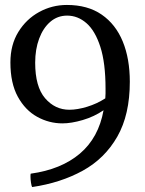

<svg xmlns="http://www.w3.org/2000/svg" viewBox="-20 -740 586 775"><path d="M104 -39Q227 -56 302.5 -120Q378 -184 398 -295Q360 -269 314 -255.5Q268 -242 232 -242Q178 -242 130 -268.5Q82 -295 52 -349.5Q22 -404 22 -488Q22 -559 54 -611Q86 -663 138 -691.5Q190 -720 250 -720Q334 -720 390.5 -681Q447 -642 475.5 -572.5Q504 -503 504 -410Q504 -277 453.5 -188.5Q403 -100 314 -51Q225 -2 110 15Q107 11 105 -3Q103 -17 103 -28Q103 -37 104 -39ZM406 -382Q406 -486 385 -551Q364 -616 329 -646.5Q294 -677 251 -677Q212 -677 183 -652Q154 -627 138 -584Q122 -541 122 -487Q122 -390 162 -343.5Q202 -297 260 -297Q292 -297 331.5 -309Q371 -321 405 -343Q406 -353 406 -362.5Q406 -372 406 -382Z"/></svg>

Font: Alike
Style: Regular
Weight: 400
Designer: Sveta Sebyakina
Foundry: Cyreal (www.cyreal.org)
Version: Version 1.301; ttfautohint (v1.8.4.7-5d5b)